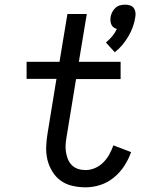

<svg xmlns="http://www.w3.org/2000/svg" viewBox="-20 -795 640 823"><path d="M472 -571 434 -613Q449 -625 461 -639.5Q473 -654 481 -671Q473 -673 467 -677.5Q461 -682 457.5 -689.5Q454 -697 453.5 -705Q453 -713 454 -722Q456 -733 461 -743Q466 -753 474.5 -761Q483 -769 494 -772Q505 -775 516 -775Q527 -775 537 -772Q547 -769 553 -761Q559 -753 560.5 -743Q562 -733 560 -722Q557 -701 549.5 -680Q542 -659 530.5 -639.5Q519 -620 504.5 -602.5Q490 -585 472 -571ZM347 8Q318 8 290 1.5Q262 -5 240.5 -20.5Q219 -36 204.5 -59.5Q190 -83 183.5 -109.5Q177 -136 178 -165.5Q179 -195 184 -224L222 -457H94V-530H235L269 -735H352L318 -530H497V-456H306L266 -212Q263 -195 261.5 -178Q260 -161 262.5 -144.5Q265 -128 271 -113Q277 -98 288 -87Q299 -76 314.5 -71Q330 -66 347 -66Q367 -66 387 -74.5Q407 -83 422.5 -98.5Q438 -114 448.5 -133Q459 -152 466 -172L542 -143Q531 -112 512.5 -83.5Q494 -55 467.5 -33.5Q441 -12 409.5 -2Q378 8 347 8Z"/></svg>

Font: Iosevka Curly Slab Extended
Style: Italic
Weight: 400
Width: 7
Italic angle: -9°
Monospace: yes
Designer: Belleve Invis
Foundry: Belleve Invis
Version: Version 11.1.0; ttfautohint (v1.8.3)